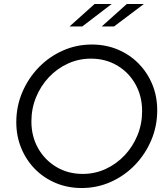

<svg xmlns="http://www.w3.org/2000/svg" viewBox="-20 -935 834 966"><path d="M391 11Q321 11 261 -14Q201 -39 156.5 -84Q112 -129 87 -189.5Q62 -250 62 -320Q62 -400 92 -470.5Q122 -541 174 -595Q226 -649 295 -680Q364 -711 442 -711Q512 -711 572 -686Q632 -661 676.5 -616Q721 -571 746 -511Q771 -451 771 -380Q771 -300 741 -229.5Q711 -159 659 -105Q607 -51 538 -20Q469 11 391 11ZM396 -60Q458 -60 512 -85Q566 -110 607 -153.5Q648 -197 671.5 -254Q695 -311 695 -376Q695 -451 661.5 -511Q628 -571 569.5 -605.5Q511 -640 437 -640Q376 -640 321.5 -615Q267 -590 226 -546.5Q185 -503 161.5 -446Q138 -389 138 -324Q138 -249 171.5 -189.5Q205 -130 263.5 -95Q322 -60 396 -60ZM456 -915H542L394 -802H330ZM618 -915H704L554 -802H492Z"/></svg>

Font: Red Hat Display VF
Style: Italic
Weight: 300
Italic angle: -12°
Designer: Pentagram, MCKL
Foundry: Pentagram, MCKL
Version: Version 1.023